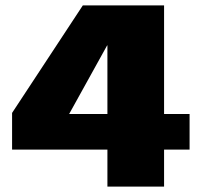

<svg xmlns="http://www.w3.org/2000/svg" viewBox="-20 -695 758 715"><path d="M380 0H591V-138H686V-270.5H591V-675H288.5L25 -274.5V-138H380ZM237.5 -270.5 379 -526H380V-270.5Z"/></svg>

Font: Anybody SemiExpanded ExtraBold
Style: Regular
Weight: 800
Width: 6
Version: Version 1.113;gftools[0.9.25]